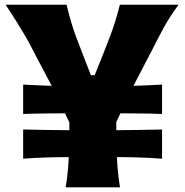

<svg xmlns="http://www.w3.org/2000/svg" viewBox="-20 -802 790 822"><path d="M261.2 0Q266.6 -33.2 269.8 -64.9Q272.9 -96.7 274.4 -129.4Q228.5 -129.4 179.9 -127.9Q131.3 -126.5 79.1 -122.6V-247.6Q132.8 -246.1 181.6 -245.6Q230.5 -245.1 276.9 -244.6V-278.3L258.3 -316.9Q215.8 -316.4 171.4 -316.2Q127 -315.9 79.1 -314V-439.9Q111.3 -438 142.1 -436.8Q172.9 -435.5 201.2 -434.6L124 -581.1Q109.4 -610.8 94 -637.7Q78.6 -664.6 57.6 -698.5Q36.6 -732.4 3.9 -781.7H265.1Q275.4 -739.3 284.4 -708.5Q293.5 -677.7 303.5 -650.4Q313.5 -623 326.7 -589.4L369.1 -480H385.3L429.7 -590.8Q442.9 -624 453.1 -651.6Q463.4 -679.2 472.9 -709.5Q482.4 -739.7 493.2 -781.7H744.6Q708 -732.9 680.2 -681.9Q652.3 -630.9 627.9 -581.5L551.3 -434.6Q580.1 -435.5 610.8 -436.8Q641.6 -438 673.8 -439.9V-314Q626.5 -315.9 582 -316.2Q537.6 -316.4 495.6 -316.9L478 -280.3V-244.6Q523.9 -245.1 572.5 -245.6Q621.1 -246.1 673.8 -247.6V-122.6Q622.1 -126.5 574 -127.9Q525.9 -129.4 480.5 -129.4Q481.9 -96.7 485.1 -64.9Q488.3 -33.2 493.7 0Z"/></svg>

Font: Pinar-DS2-FD ExtraBold
Style: Regular
Weight: 800
Designer: Amin Abedi
Version: Version 3.000